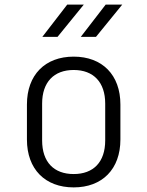

<svg xmlns="http://www.w3.org/2000/svg" viewBox="-20 -805 640 834"><path d="M331 -645H397L511 -785H439ZM164 -645H230L344 -785H272ZM300 9C424 9 503 -70 503 -199V-351C503 -480 424 -559 300 -559C176 -559 97 -480 97 -351V-199C97 -70 176 9 300 9ZM300 -49C214 -49 163 -101 163 -195V-355C163 -448 214 -501 300 -501C386 -501 437 -448 437 -355V-195C437 -101 386 -49 300 -49Z"/></svg>

Font: JetBrains Mono ExtraLight
Style: Regular
Weight: 240
Monospace: yes
Designer: Philipp Nurullin, Konstantin Bulenkov
Foundry: JetBrains
Version: Version 2.305